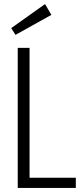

<svg xmlns="http://www.w3.org/2000/svg" viewBox="-20 -922 411 942"><path d="M67 0H352V-50H125V-687H67ZM56 -751 232 -849 201 -902 35 -784Z"/></svg>

Font: Secuela Light
Style: Regular
Weight: 300
Designer: Fernando Haro
Foundry: deFharo
Version: Version 1.708